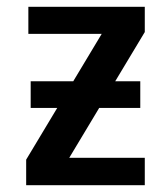

<svg xmlns="http://www.w3.org/2000/svg" viewBox="-20 -542 491 562"><path d="M69.8 -304.2H390.6V-226.1H69.8ZM56.6 -74.7 287.1 -458.5 297.4 -442.9H63V-522H403.8V-448.2L173.3 -64.5L163.1 -80.1H403.8V0H56.6Z"/></svg>

Font: Monda SemiBold
Style: Regular
Weight: 600
Designer: Vernon Adams
Foundry: Vernon Adams
Version: Version 2.200